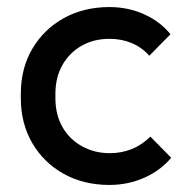

<svg xmlns="http://www.w3.org/2000/svg" viewBox="-20 -514 530 544"><path d="M290 10Q217 10 160.5 -21.5Q104 -53 71.5 -108.5Q39 -164 39 -236V-248Q39 -321 72 -376.5Q105 -432 161.5 -463Q218 -494 290 -494Q343 -494 388.5 -473.5Q434 -453 463 -417L403 -356Q382 -380 353 -392Q324 -404 290 -404Q246 -404 211.5 -384.5Q177 -365 157 -330Q137 -295 137 -248V-236Q137 -189 157 -154Q177 -119 212.5 -99.5Q248 -80 291 -80Q324 -80 353 -91.5Q382 -103 406 -127L465 -67Q435 -31 389 -10.5Q343 10 290 10Z"/></svg>

Font: SUSE Medium
Style: Regular
Weight: 500
Designer: Rene Bieder
Foundry: SUSE
Version: Version 1.000